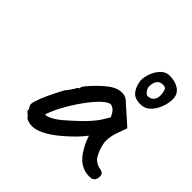

<svg xmlns="http://www.w3.org/2000/svg" viewBox="-153 -705 808 808"><g transform="rotate(45 251.0 -300.5)"><path d="M112 -31Q108 -39 99.5 -44.5Q91 -50 91 -54Q91 -58 89 -64Q87 -70 83 -74Q78 -80 84.5 -102Q91 -124 106 -156.5Q121 -189 140 -224Q148 -232 156 -245Q164 -258 168 -262Q168 -266 171 -269.5Q174 -273 178 -273L180 -282Q181 -287 191 -299Q201 -311 215 -325.5Q229 -340 244.5 -353.5Q260 -367 270 -373Q291 -387 313.5 -388.5Q336 -390 352 -377Q355 -374 363 -366.5Q371 -359 382 -349.5Q393 -340 403 -331L440 -298L422 -248Q409 -208 415.5 -178Q422 -148 435 -126Q440 -115 453 -106.5Q466 -98 480 -96Q488 -95 495 -90Q502 -85 502 -74Q502 -59 496.5 -51.5Q491 -44 481 -42Q448 -38 419 -55Q390 -72 366 -118Q362 -124 355.5 -140.5Q349 -157 348 -162Q344 -157 334.5 -145.5Q325 -134 319 -128Q248 -56 197 -32.5Q146 -9 112 -31ZM154 -96Q156 -91 175.5 -99Q195 -107 220 -127Q254 -156 284.5 -185.5Q315 -215 336 -245L358 -281Q348 -304 337.5 -312Q327 -320 319 -320Q306 -320 283 -298.5Q260 -277 233 -240Q206 -203 180 -155Q169 -134 161.5 -115Q154 -96 154 -96ZM407 -408Q371 -408 355.5 -429.5Q340 -451 337 -481Q337 -501 345.5 -524Q354 -547 370.5 -564Q387 -581 409 -581Q443 -581 466 -565.5Q489 -550 489 -520Q489 -495 479 -469Q469 -443 451 -425.5Q433 -408 407 -408ZM404 -454Q421 -454 431.5 -465Q442 -476 441 -499Q440 -511 436.5 -522.5Q433 -534 417 -534Q380 -534 380 -486Q380 -477 388.5 -465.5Q397 -454 404 -454Z"/></g></svg>

Font: Caveat Medium
Style: Regular
Weight: 500
Designer: Pablo Impallari
Foundry: Pablo Impallari
Version: Version 2.000